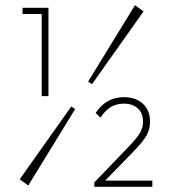

<svg xmlns="http://www.w3.org/2000/svg" viewBox="-20 -706 669 741"><path d="M255 -295 270 -285 89 10 56 -14ZM335 -381 320 -391 501 -686 534 -662ZM141 -335V-676H167V-335ZM67 -652V-676H162V-652ZM344 -2 470 -133Q507 -171 519.5 -192Q532 -213 532 -237Q532 -269 512 -287.5Q492 -306 458 -306Q429 -306 407 -292.5Q385 -279 368 -252L349 -270Q369 -300 396 -315.5Q423 -331 459 -331Q504 -331 531.5 -305.5Q559 -280 559 -236Q559 -207 545.5 -183Q532 -159 493 -119L381 -4ZM344 15V-2L365 -9H568V15Z"/></svg>

Font: Marine Company Thin
Style: Regular
Weight: 100
Designer: Rodrigo Fuenzalida
Foundry: fragTYPE
Version: Version 1.000